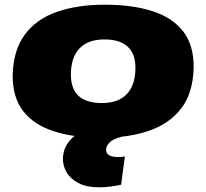

<svg xmlns="http://www.w3.org/2000/svg" viewBox="-20 -578 879 818"><path d="M413 9Q296 9 210 -18.5Q124 -46 78.5 -105Q33 -164 34 -259Q37 -365 86 -431Q135 -497 222.5 -527.5Q310 -558 426 -558Q544 -558 629.5 -530.5Q715 -503 760.5 -444Q806 -385 805 -291Q803 -184 753.5 -118Q704 -52 616.5 -21.5Q529 9 413 9ZM414 -139Q485 -139 521 -178Q557 -217 557 -289Q557 -350 523 -380Q489 -410 425 -410Q354 -410 318 -371Q282 -332 282 -260Q282 -139 414 -139ZM375 -34 516 0Q466 11 449 27Q432 43 432 60Q432 76 445.5 83.5Q459 91 481 91Q491 91 498 90.5Q505 90 512 88L496 209Q473 214 449 217Q425 220 403 220Q348 220 313.5 201.5Q279 183 263.5 155.5Q248 128 248 100Q248 51 282.5 15Q317 -21 375 -34Z"/></svg>

Font: Georama ExtraExtended ExtraBold
Style: Italic
Weight: 800
Width: 8
Italic angle: -9°
Designer: Jean-Baptiste Levee
Foundry: Production Type
Version: Version 1.000